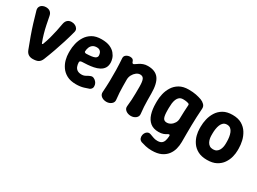

<svg xmlns="http://www.w3.org/2000/svg" viewBox="-39 -1135 2639 1969"><g transform="rotate(30 1280.5 -150.0)"><path d="M235 13Q207 13 186 -0.5Q165 -14 153 -45Q126 -115 103 -179Q80 -243 60.5 -306.5Q41 -370 22 -438Q16 -461 24 -478.5Q32 -496 50.5 -506Q69 -516 91 -516Q124 -516 143 -500Q162 -484 167 -454Q176 -407 185.5 -360.5Q195 -314 208 -268Q221 -222 239 -175Q241 -169 245.5 -169Q250 -169 253 -175Q271 -222 283.5 -268Q296 -314 306 -360.5Q316 -407 324 -454Q330 -484 348.5 -500Q367 -516 396 -516H397Q420 -516 439 -506Q458 -496 467.5 -479Q477 -462 470 -438Q452 -370 432 -306.5Q412 -243 389.5 -179Q367 -115 339 -45Q326 -14 303 -0.5Q280 13 235 13Z M751 16Q685 16 641.5 -7.5Q598 -31 572.5 -68.5Q547 -106 536.5 -147.5Q526 -189 526 -225V-250Q526 -291 536.5 -337Q547 -383 572.5 -424Q598 -465 641.5 -490.5Q685 -516 751 -516Q812 -516 850.5 -499Q889 -482 911 -455.5Q933 -429 941.5 -401.5Q950 -374 950 -352Q950 -313 933 -288Q916 -263 887.5 -248.5Q859 -234 824.5 -227Q790 -220 754.5 -217.5Q719 -215 688 -214Q674 -212 669 -207Q664 -202 664 -193Q665 -165 673.5 -144Q682 -123 701 -111Q720 -99 751 -99Q778 -99 801 -113Q824 -127 842 -133Q859 -139 875.5 -132Q892 -125 905 -110.5Q918 -96 922 -80Q929 -50 919.5 -35Q910 -20 898 -15Q881 -8 841 4Q801 16 751 16ZM685 -308Q758 -310 784 -322Q810 -334 809 -357Q808 -375 802 -389Q796 -403 783 -411.5Q770 -420 751 -420Q721 -420 702.5 -407.5Q684 -395 674.5 -373Q665 -351 664 -322Q664 -316 671 -312Q678 -308 685 -308Z M1029 -452Q1027 -478 1047.5 -492.5Q1068 -507 1093 -507Q1111 -507 1122.5 -500.5Q1134 -494 1139 -477Q1141 -468 1146.5 -462Q1152 -456 1161 -459Q1167 -461 1178.5 -469.5Q1190 -478 1206.5 -488.5Q1223 -499 1246 -507.5Q1269 -516 1299 -516Q1389 -516 1429 -461Q1469 -406 1469 -286Q1469 -244 1469.5 -206.5Q1470 -169 1472 -132.5Q1474 -96 1479 -54Q1483 -23 1458.5 -3.5Q1434 16 1401 16Q1365 16 1340 -3.5Q1315 -23 1319 -54Q1324 -96 1326 -132.5Q1328 -169 1328.5 -206.5Q1329 -244 1329 -286Q1329 -350 1317 -375.5Q1305 -401 1274 -401Q1250 -401 1228.5 -384.5Q1207 -368 1193 -342Q1179 -316 1179 -286Q1179 -244 1179.5 -206.5Q1180 -169 1182 -132.5Q1184 -96 1189 -54Q1193 -23 1168.5 -3.5Q1144 16 1111 16Q1076 16 1051.5 -2.5Q1027 -21 1029 -53Q1034 -123 1035.5 -187.5Q1037 -252 1035.5 -317.5Q1034 -383 1029 -452Z M1763 216Q1723 216 1689 208Q1655 200 1634 193Q1612 184 1604.5 166Q1597 148 1601 126Q1608 96 1628 82Q1648 68 1672 77Q1691 83 1713 92Q1735 101 1763 101Q1795 101 1812 89Q1829 77 1836.5 55Q1844 33 1846 4Q1847 -9 1844.5 -13.5Q1842 -18 1836 -17Q1830 -17 1817 -8.5Q1804 0 1783 8Q1762 16 1728 16Q1667 16 1629.5 -14.5Q1592 -45 1575 -99.5Q1558 -154 1558 -225V-250Q1558 -291 1568.5 -337Q1579 -383 1604.5 -424Q1630 -465 1673.5 -490.5Q1717 -516 1783 -516Q1833 -516 1870 -508.5Q1907 -501 1937 -490Q1963 -480 1981.5 -461Q2000 -442 1998 -413Q1994 -360 1992 -311Q1990 -262 1989 -214Q1988 -166 1988 -117Q1988 -68 1988 -14Q1988 27 1977.5 68Q1967 109 1941 142.5Q1915 176 1872 196Q1829 216 1763 216ZM1753 -109Q1778 -109 1800 -123Q1822 -137 1836 -160.5Q1850 -184 1850 -214Q1850 -257 1852.5 -296.5Q1855 -336 1857 -375Q1857 -382 1854.5 -385.5Q1852 -389 1846 -392Q1838 -395 1821.5 -398Q1805 -401 1783 -401Q1755 -401 1738.5 -388Q1722 -375 1713 -352.5Q1704 -330 1701 -303.5Q1698 -277 1698 -250V-225Q1698 -162 1709.5 -135.5Q1721 -109 1753 -109Z M2527 -225Q2527 -189 2516.5 -147.5Q2506 -106 2480.5 -68.5Q2455 -31 2411.5 -7.5Q2368 16 2302 16Q2236 16 2192.5 -7.5Q2149 -31 2123.5 -68.5Q2098 -106 2087.5 -147.5Q2077 -189 2077 -225V-250Q2077 -291 2087.5 -337Q2098 -383 2123.5 -424Q2149 -465 2192.5 -490.5Q2236 -516 2302 -516Q2368 -516 2411.5 -490.5Q2455 -465 2480.5 -424Q2506 -383 2516.5 -337Q2527 -291 2527 -250ZM2387 -250Q2387 -275 2383 -301.5Q2379 -328 2370 -350.5Q2361 -373 2344.5 -387Q2328 -401 2302 -401Q2276 -401 2259.5 -387Q2243 -373 2234 -350.5Q2225 -328 2221 -301.5Q2217 -275 2217 -250V-225Q2217 -206 2221 -186Q2225 -166 2234.5 -148.5Q2244 -131 2260.5 -120Q2277 -109 2302 -109Q2327 -109 2343.5 -120Q2360 -131 2369.5 -148.5Q2379 -166 2383 -186Q2387 -206 2387 -225Z"/></g></svg>

Font: Winky Sans SemiBold
Style: Regular
Weight: 600
Designer: Simon Atzbach
Foundry: typofactur
Version: Version 1.205